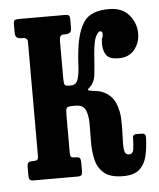

<svg xmlns="http://www.w3.org/2000/svg" viewBox="-44 -565 509 616"><g transform="rotate(-5 210.0 -257.0)"><path d="M412 -104.5Q411 -73.5 405 -47Q399 -20.5 381.5 -4.5Q364 11.5 329 11.5Q287 11.5 267 -5.8Q247 -23 240.8 -50.2Q234.5 -77.5 235 -108Q235.5 -138.5 235.5 -165.5Q235.5 -192.5 227.8 -209.8Q220 -227 196 -227H185.5Q170 -227 167 -222.2Q164 -217.5 164 -201V-79Q164 -67.5 167 -64.8Q170 -62 178.5 -62H180.5Q191 -62 194.5 -58.5Q198 -55 198 -43.5V-16.5Q198 -7 195 -3.5Q192 0 182.5 0H41.5Q32 0 28.8 -3.5Q25.5 -7 25.5 -16.5V-43.5Q25.5 -55 29.2 -58.5Q33 -62 43.5 -62H46.5Q55 -62 58.2 -64.8Q61.5 -67.5 61.5 -79V-442.5Q61.5 -451 57.8 -454.2Q54 -457.5 49 -458H41.5Q32 -458 26.8 -462Q21.5 -466 21.5 -479V-503Q21.5 -514.5 24.8 -517.2Q28 -520 39.5 -520H185Q196 -520 199.5 -517.2Q203 -514.5 203 -503V-479Q203 -465 197.2 -461.5Q191.5 -458 181 -458H178Q171 -458 167.5 -454Q164 -450 164 -434.5V-316Q164 -301.5 166.8 -297.2Q169.5 -293 181.5 -293H187Q204 -293 209.5 -310.8Q215 -328.5 216 -354Q217 -379.5 220 -402.5Q227 -464 249.2 -495.2Q271.5 -526.5 329 -526.5Q372 -526.5 394 -500Q416 -473.5 416 -441Q416 -410.5 398 -388.5Q380 -366.5 347.5 -366.5Q318 -366.5 307.8 -380.2Q297.5 -394 297.5 -417.5Q297.5 -434 300 -437Q302.5 -440 302.5 -448.5Q302.5 -458 294.5 -458Q289 -458 281 -443.2Q273 -428.5 269.5 -381Q267.5 -348.5 264.5 -321.5Q261.5 -294.5 244 -280Q236 -273.5 243 -271.8Q250 -270 263.8 -268.5Q277.5 -267 289.5 -261.5Q316 -248.5 326.5 -224Q337 -199.5 338 -170.8Q339 -142 337.5 -116Q336 -90 338 -73.2Q340 -56.5 353 -56.5Q365.5 -56.5 367.8 -70.5Q370 -84.5 370.5 -109.5Q370.5 -120 386 -119.5L400 -119Q413 -119 412 -104.5Z"/></g></svg>

Font: Besley* Condensed Medium
Style: Regular
Weight: 500
Width: 3
Designer: Owen Earl
Foundry: indestructible type*
Version: Version 3.000; ttfautohint (v1.8.3)